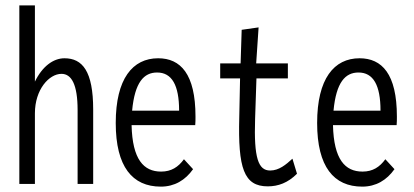

<svg xmlns="http://www.w3.org/2000/svg" viewBox="-20 -685 1540 715"><path d="M52 0H110V-263C110 -352 163 -410 209 -410C246 -410 269 -371 269 -275V0H327V-277C327 -420 287 -468 220 -468C178 -468 137 -437 110 -381V-665H52Z M579 10C630 10 670 -14 699 -55L665 -92C644 -63 618 -46 580 -46C515 -46 473 -91 470 -219H707C708 -230 708 -239 708 -251C708 -410 652 -468 569 -468C474 -468 411 -392 411 -227C411 -64 473 10 579 10ZM472 -273C482 -379 516 -415 565 -415C620 -415 647 -368 647 -273Z M977 9C1016 9 1052 -4 1086 -38L1069 -94C1045 -72 1019 -50 986 -50C942 -50 925 -96 930 -243L935 -393H1052V-449H934L943 -583L880 -574L876 -449H800V-393H874L871 -248C866 -59 888 9 977 9Z M1329 10C1380 10 1420 -14 1449 -55L1415 -92C1394 -63 1368 -46 1330 -46C1265 -46 1223 -91 1220 -219H1457C1458 -230 1458 -239 1458 -251C1458 -410 1402 -468 1319 -468C1224 -468 1161 -392 1161 -227C1161 -64 1223 10 1329 10ZM1222 -273C1232 -379 1266 -415 1315 -415C1370 -415 1397 -368 1397 -273Z"/></svg>

Font: Inconsolata Condensed Thin
Style: Regular
Weight: 100
Width: 3
Monospace: yes
Designer: Raph Levien, Cyreal, Brenton Simpson
Foundry: Raph Levien, Cyreal, Google
Version: Version 3.100